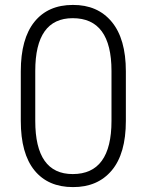

<svg xmlns="http://www.w3.org/2000/svg" viewBox="-20 -741 589 771"><path d="M272 -42Q427.7 -42 427.7 -255.4V-456.1Q427.7 -668 272 -668Q121.6 -668 121.6 -456.1V-255.4Q121.6 -42 272 -42ZM485.4 -255.4Q485.4 -124 428.7 -56.6Q372.1 10.7 272.9 10.3Q172.9 10.3 118.2 -57.1Q63.5 -124.5 63.5 -255.4V-454.6Q63.5 -585.4 118.2 -653.3Q172.9 -721.2 272.5 -721.2Q372.1 -721.7 428.7 -653.3Q485.4 -585 485.4 -454.6Z"/></svg>

Font: RobotoCondensed-Light
Style: Light
Weight: 300
Designer: Google
Version: Version 1.200311; 2013